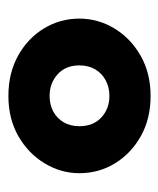

<svg xmlns="http://www.w3.org/2000/svg" viewBox="22 -768 396 480"><g transform="rotate(90 220.0 -528.0)"><path d="M220 -351Q163 -351 119.2 -375.2Q75.5 -399.5 51 -440Q26.5 -480.5 26.5 -528.5Q26.5 -575 51 -615.8Q75.5 -656.5 119.2 -681.5Q163 -706.5 220 -706.5Q277 -706.5 320.5 -682Q364 -657.5 388.5 -617.2Q413 -577 413 -528.5Q413 -482.5 388.5 -441.8Q364 -401 320.5 -376Q277 -351 220 -351ZM220 -454Q241.5 -454 258.5 -463Q275.5 -472 285.5 -488.8Q295.5 -505.5 295.5 -528.5Q295.5 -563 273.8 -583.2Q252 -603.5 220 -603.5Q198 -603.5 180.8 -594.2Q163.5 -585 153.5 -568.2Q143.5 -551.5 143.5 -528.5Q143.5 -494 165.8 -474Q188 -454 220 -454Z"/></g></svg>

Font: Geologica Cursive ExtraBold
Style: Regular
Weight: 800
Designer: Sindre Bremnes, Frode Helland
Foundry: Monokrom Skriftforlag AS
Version: Version 1.010;gftools[0.9.28]